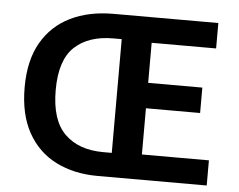

<svg xmlns="http://www.w3.org/2000/svg" viewBox="-48 -689 927 745"><g transform="rotate(5 416.0 -316.0)"><path d="M359 0Q266 0 195.5 -35.5Q125 -71 85.5 -142Q46 -213 46 -318Q46 -423 86 -492.5Q126 -562 197.5 -597Q269 -632 365 -632H773V-533H522V-377H733V-278H522V-98H783V0ZM372 -94H405V-537H372Q276 -537 221.5 -486Q167 -435 167 -318Q167 -201 221.5 -147.5Q276 -94 372 -94Z"/></g></svg>

Font: Narnoor SemiBold
Style: Regular
Weight: 600
Designer: S. Sridhar Murthy
Foundry: SIL International
Version: Version 3.000